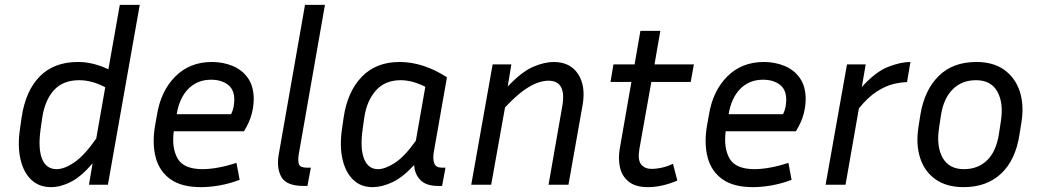

<svg xmlns="http://www.w3.org/2000/svg" viewBox="-20 -760 4283 790"><path d="M346 0 361 -88Q314 -33 271.5 -11.5Q229 10 190 10Q140 10 108 -21Q76 -52 64 -106Q52 -160 62 -228L69 -277Q85 -386 143.5 -445.5Q202 -505 301 -505Q334 -505 365 -497Q396 -489 426 -475L473 -740H555L424 0ZM147 -228Q136 -149 153 -106.5Q170 -64 213 -64Q245 -64 286 -92Q327 -120 376 -190L413 -401Q358 -430 306 -430Q239 -430 202 -389Q165 -348 154 -277Z M966 -20Q923 -4 883 3Q843 10 807 10Q727 10 681.5 -22.5Q636 -55 621 -111Q606 -167 617 -237L626 -288Q642 -386 701.5 -445.5Q761 -505 852 -505Q897 -505 936.5 -489Q976 -473 1000 -439Q1024 -405 1024 -352Q1024 -323 1015.5 -290.5Q1007 -258 984 -220H695Q686 -151 711 -107.5Q736 -64 814 -64Q842 -64 878 -70.5Q914 -77 953 -90ZM849 -432Q792 -432 755 -394.5Q718 -357 707 -290H931Q939 -307 941.5 -322Q944 -337 944 -350Q944 -392 917 -412Q890 -432 849 -432Z M1127 -125 1235 -740H1317L1209 -124Q1205 -96 1210.5 -83Q1216 -70 1244 -70H1259L1245 5H1228Q1159 5 1138 -31.5Q1117 -68 1127 -125Z M1782 5Q1733 5 1709.5 -19.5Q1686 -44 1684 -81Q1637 -30 1594 -10Q1551 10 1513 10Q1464 10 1432.5 -21Q1401 -52 1389 -106Q1377 -160 1387 -228L1394 -277Q1410 -384 1469 -444.5Q1528 -505 1624 -505Q1674 -505 1723.5 -488.5Q1773 -472 1819 -442L1765 -135Q1760 -105 1767 -87.5Q1774 -70 1799 -70H1813L1799 5ZM1472 -228Q1461 -149 1478 -106.5Q1495 -64 1535 -64Q1565 -64 1605 -90Q1645 -116 1691 -181L1730 -403Q1676 -430 1629 -430Q1564 -430 1526.5 -387.5Q1489 -345 1479 -277Z M2236 -428Q2217 -428 2192 -419.5Q2167 -411 2134 -387.5Q2101 -364 2058 -318L2001 0H1919L2007 -495H2084L2069 -404Q2128 -466 2174.5 -485.5Q2221 -505 2258 -505Q2326 -505 2358.5 -455.5Q2391 -406 2377 -327L2319 0H2237L2293 -320Q2313 -428 2236 -428Z M2767 -17Q2703 10 2646 10Q2595 10 2567 -12.5Q2539 -35 2531 -71Q2523 -107 2530 -148L2578 -423H2492L2504 -495H2591L2615 -633H2697L2673 -495H2835L2822 -423H2660L2611 -148Q2603 -102 2618 -83.5Q2633 -65 2662 -65Q2678 -65 2700.5 -69.5Q2723 -74 2749 -86Z M3237 -20Q3194 -4 3154 3Q3114 10 3078 10Q2998 10 2952.5 -22.5Q2907 -55 2892 -111Q2877 -167 2888 -237L2897 -288Q2913 -386 2972.5 -445.5Q3032 -505 3123 -505Q3168 -505 3207.5 -489Q3247 -473 3271 -439Q3295 -405 3295 -352Q3295 -323 3286.5 -290.5Q3278 -258 3255 -220H2966Q2957 -151 2982 -107.5Q3007 -64 3085 -64Q3113 -64 3149 -70.5Q3185 -77 3224 -90ZM3120 -432Q3063 -432 3026 -394.5Q2989 -357 2978 -290H3202Q3210 -307 3212.5 -322Q3215 -337 3215 -350Q3215 -392 3188 -412Q3161 -432 3120 -432Z M3712 -422Q3689 -422 3657 -414.5Q3625 -407 3588.5 -384Q3552 -361 3514 -314L3459 0H3377L3465 -495H3542L3526 -402Q3583 -465 3634.5 -485Q3686 -505 3726 -505Z M4183 -258 4175 -208Q4159 -102 4099.5 -46Q4040 10 3945 10Q3875 10 3829.5 -22Q3784 -54 3766 -110Q3748 -166 3759 -237L3767 -288Q3784 -390 3842.5 -447.5Q3901 -505 3997 -505Q4068 -505 4113 -472Q4158 -439 4176 -383.5Q4194 -328 4183 -258ZM4098 -260Q4110 -335 4084 -382.5Q4058 -430 3996 -430Q3938 -430 3900.5 -393Q3863 -356 3852 -288L3844 -235Q3832 -158 3858.5 -111Q3885 -64 3946 -64Q4004 -64 4041.5 -100.5Q4079 -137 4090 -208Z"/></svg>

Font: Inria Sans
Style: Italic
Weight: 400
Italic angle: -10°
Designer: Black Foundry Team
Foundry: Black Foundry
Version: Version 1.2; ttfautohint (v1.8.3)